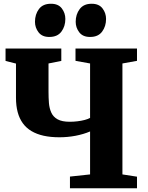

<svg xmlns="http://www.w3.org/2000/svg" viewBox="-20 -1001 786 1021"><path d="M459 -302Q424 -287 381.8 -279Q339.5 -271 296 -271Q249 -271 212 -279.2Q175 -287.5 147.2 -304Q119.5 -320.5 101.2 -345.8Q83 -371 74 -404.8Q65 -438.5 65 -481V-663L9.5 -677V-743H306V-677L238 -663.5V-513Q238 -481.5 240.2 -453.2Q242.5 -425 252.8 -402.2Q263 -379.5 286.2 -366.5Q309.5 -353.5 351 -353.5Q371 -353.5 391.8 -356Q412.5 -358.5 430.5 -363.2Q448.5 -368 459 -374V-663.5L381.5 -677.5V-743H708.5V-677.5L631 -663.5V-73.5L708.5 -61.5V0H352V-62L459 -73.5ZM241.5 -804.5Q204 -804.5 185 -829.2Q166 -854 166 -885Q166 -924.5 187 -952.8Q208 -981 250.5 -981H251.5Q290 -981 308.8 -956.2Q327.5 -931.5 327.5 -900Q327.5 -861 306.5 -832.8Q285.5 -804.5 242.5 -804.5ZM458.5 -804.5Q420.5 -804.5 401.5 -829.2Q382.5 -854 382.5 -885Q382.5 -924.5 403.8 -952.8Q425 -981 467 -981H468Q506.5 -981 525.2 -956.2Q544 -931.5 544 -900Q544 -861 523 -832.8Q502 -804.5 459.5 -804.5Z"/></svg>

Font: Merriweather 28pt Black
Style: Regular
Weight: 900
Version: Version 2.100